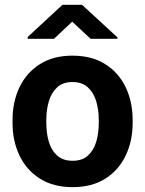

<svg xmlns="http://www.w3.org/2000/svg" viewBox="-20 -770 604 800"><path d="M32.2 -258.8V-269Q32.2 -346.2 61.5 -407Q90.8 -467.8 146.5 -502.9Q202.1 -538.1 281.7 -538.1Q362.3 -538.1 418.2 -502.9Q474.1 -467.8 503.4 -407Q532.7 -346.2 532.7 -269V-258.8Q532.7 -182.1 503.4 -121.3Q474.1 -60.5 418.5 -25.4Q362.8 9.8 282.7 9.8Q202.6 9.8 146.7 -25.4Q90.8 -60.5 61.5 -121.3Q32.2 -182.1 32.2 -258.8ZM172.9 -269V-258.8Q172.9 -214.8 183.6 -179Q194.3 -143.1 218.5 -121.6Q242.7 -100.1 282.7 -100.1Q322.3 -100.1 346.2 -121.6Q370.1 -143.1 380.9 -179Q391.6 -214.8 391.6 -258.8V-269Q391.6 -312 380.9 -348.1Q370.1 -384.3 345.9 -406.2Q321.8 -428.2 281.7 -428.2Q242.2 -428.2 218.3 -406.2Q194.3 -384.3 183.6 -348.1Q172.9 -312 172.9 -269ZM321.8 -750 469.2 -614.3V-608.4H357.4L280.8 -679.7L205.1 -608.4H95.2V-615.7L240.2 -750Z"/></svg>

Font: Vazirmatn RD FD
Style: Bold
Weight: 700
Designer: Saber Rastikerdar
Foundry: Saber Rastikerdar
Version: Version 33.003